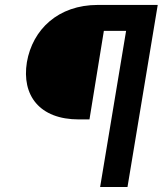

<svg xmlns="http://www.w3.org/2000/svg" viewBox="-20 -747 650 767"><path d="M610.1 -727.3H370.7C212.4 -727.3 110.1 -629.3 87.4 -498.6C66.1 -366.5 137.1 -269.9 295.5 -269.9H337.4L394.9 -623.6H483.7L380 0H489.3Z"/></svg>

Font: Riot Sans 2.0
Style: Bold Italic
Weight: 600
Italic angle: -9.39999°
Designer: Rasmus Andersson
Foundry: rsms
Version: Version 3.006;hotconv 1.0.109;makeotfexe 2.5.65596